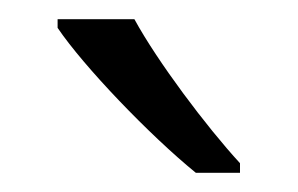

<svg xmlns="http://www.w3.org/2000/svg" viewBox="-20 -786 310 200"><path d="M120 -766H40V-757C67 -717 136 -645 184 -606H230V-616C195 -654 144 -722 120 -766Z"/></svg>

Font: Noto Kufi Arabic Light
Style: Regular
Weight: 300
Designer: Monotype Design Team, David Williams, Khaled Hosny
Foundry: Google LLC
Version: Version 2.109